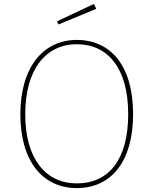

<svg xmlns="http://www.w3.org/2000/svg" viewBox="-20 -950 784 981"><path d="M460 -930 271 -841 279 -825 472 -905ZM372 -746C202 -746 84 -608 84 -366C84 -124 200 11 372 11C552 11 660 -129 660 -367C660 -615 545 -746 372 -746ZM372 -724C531 -724 635 -602 635 -367C635 -137 538 -13 372 -13C215 -13 109 -137 109 -366C109 -598 216 -724 372 -724Z"/></svg>

Font: Glow Sans SC Normal Thin
Style: Regular
Weight: 100
Designer: Ryoko NISHIZUKA (kana, bopomofo & ideographs); Paul D. Hunt (Latin, Greek & Cyrillic); Sandoll Communications, Soo-young
Version: Version 0.93